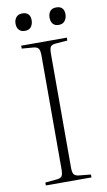

<svg xmlns="http://www.w3.org/2000/svg" viewBox="-97 -931 546 978"><g transform="rotate(-10 175.5 -442.0)"><path d="M58 0V-15L120 -21Q139 -23 145 -32.5Q151 -42 151 -68V-655Q151 -681 144.5 -691Q138 -701 118 -703L58 -708V-723H294V-708L231 -703Q212 -701 206 -691.5Q200 -682 200 -654V-66Q200 -42 207 -32.5Q214 -23 233 -21L294 -15V0ZM266 -794Q245 -794 235 -806Q225 -818 225 -838Q225 -858 235 -871Q245 -884 267 -884Q288 -884 298 -873Q308 -862 308 -842Q308 -823 297.5 -808.5Q287 -794 266 -794ZM91 -794Q70 -794 59.5 -806Q49 -818 49 -838Q49 -858 60 -871Q71 -884 92 -884Q112 -884 122.5 -873Q133 -862 133 -842Q133 -823 123 -808.5Q113 -794 91 -794Z"/></g></svg>

Font: Literata 60pt ExtraLight
Style: Regular
Weight: 250
Designer: Latin by Veronika Burian and Jose Scaglione. Greek by Irene Vlachou. Cyrillic by Vera Evstafieva.
Foundry: TypeTogether
Version: Version 3.103;gftools[0.9.29]